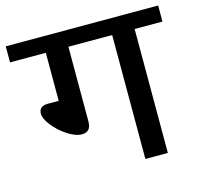

<svg xmlns="http://www.w3.org/2000/svg" viewBox="-109 -728 870 830"><g transform="rotate(-15 326.0 -313.0)"><path d="M442.4 0V-554.7H246.6V-220.2Q246.6 -173.8 206.1 -173.8Q177.2 -173.8 141.4 -197.5Q105.5 -221.2 81.1 -252.4Q56.6 -283.7 56.6 -305.2Q56.6 -339.8 97.7 -339.8H145.5V-554.7H-14.6V-626.5H667.5V-554.7H543V0Z"/></g></svg>

Font: Khula Semibold
Style: Regular
Weight: 600
Designer: Erin McLaughlin, Steve Matteson
Version: Version 1.000;PS 1.0;hotconv 1.0.72;makeotf.lib2.5.5900